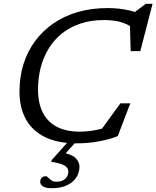

<svg xmlns="http://www.w3.org/2000/svg" viewBox="-20 -744 822 1010"><path d="M569.5 -84 499 -43 613.5 -200.5H665.5L599.5 -28Q558 -11 501 -0.5Q444 10 383.5 10Q283.5 10 216.5 -23Q149.5 -56 116 -117Q82.5 -178 82.5 -263Q82.5 -339 103.2 -405.8Q124 -472.5 163.8 -526.8Q203.5 -581 260 -620.2Q316.5 -659.5 388.5 -680.5Q460.5 -701.5 545.5 -701.5Q576.5 -701.5 604.8 -698.5Q633 -695.5 659 -689.5Q685 -683.5 709 -674.5L680.5 -674L747 -724H782.5L718 -475H667.5L663 -628.5L679 -598Q643 -621.5 607.2 -630Q571.5 -638.5 526 -638.5Q458 -638.5 403 -620Q348 -601.5 306.2 -568.2Q264.5 -535 236.5 -489.2Q208.5 -443.5 194.2 -389Q180 -334.5 180 -273.5Q180 -200 205.8 -150.5Q231.5 -101 280.5 -76.2Q329.5 -51.5 398.5 -51.5Q441 -51.5 484.2 -60Q527.5 -68.5 569.5 -84ZM277 212Q306.5 212 323 196.8Q339.5 181.5 339.5 158Q339.5 139.5 320 127.2Q300.5 115 249.5 107L252.5 97.5L353.5 -16H396L297 94L305 57.5Q358.5 68 378.2 88Q398 108 398 133Q398 164.5 380.8 190.2Q363.5 216 331.5 231Q299.5 246 254 246Q219.5 246 205.5 236.2Q191.5 226.5 191.5 212Q191.5 200.5 199 191.8Q206.5 183 219.5 183Q227 183 233.8 190.2Q240.5 197.5 250.5 204.8Q260.5 212 277 212Z"/></svg>

Font: Newsreader 11pt
Style: Italic
Weight: 400
Italic angle: -17°
Version: Version 1.003